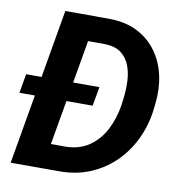

<svg xmlns="http://www.w3.org/2000/svg" viewBox="-80 -785 805 859"><g transform="rotate(10 322.5 -355.5)"><path d="M245.1 0H86.9L107.4 -114.3L249.5 -113.3Q315.9 -113.3 361.3 -144.8Q406.7 -176.3 432.9 -227.8Q459 -279.3 468.3 -339.4L472.7 -374Q477.1 -411.1 475.6 -449.5Q474.1 -487.8 461.7 -520.5Q449.2 -553.2 422.4 -573.7Q395.5 -594.2 349.6 -595.7L187.5 -596.2L207.5 -710.9L354 -710.4Q425.3 -709 478 -681.4Q530.8 -653.8 564.5 -606.9Q598.1 -560.1 611.3 -499.8Q624.5 -439.5 616.7 -373L612.8 -338.4Q603 -267.1 572.5 -205.1Q542 -143.1 493.9 -96.9Q445.8 -50.8 382.8 -25.1Q319.8 0.5 245.1 0ZM291.5 -710.9 168 0H24.9L147.9 -710.9ZM357.4 -401.9 341.8 -314.9H9.3L24.4 -401.9Z"/></g></svg>

Font: Roboto
Style: Bold Italic
Weight: 700
Italic angle: -12°
Designer: Christian Robertson
Foundry: Google
Version: Version 3.0